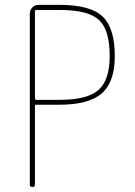

<svg xmlns="http://www.w3.org/2000/svg" viewBox="-20 -750 540 770"><path d="M120.1 -705.1V-355.5Q120.1 -350.6 125 -349.6H219.7Q330.1 -349.6 375 -389.2Q419.9 -428.7 419.9 -525.4Q419.9 -630.9 376.5 -670.4Q333 -710 219.7 -710H125Q120.1 -710 120.1 -705.1ZM99.6 -9.8V-695.3Q99.6 -710 109.9 -720.2Q120.1 -730.5 134.8 -730.5H219.7Q341.8 -730.5 391.1 -684.1Q440.4 -637.7 440.4 -525.4Q440.4 -421.9 388.7 -376Q336.9 -330.1 219.7 -330.1H125Q120.1 -330.1 120.1 -325.2V-9.8Q120.1 0 109.9 0Q99.6 0 99.6 -9.8Z"/></svg>

Font: Rounded-L Mgen+ 2m thin
Style: Regular
Weight: 100
Designer: [Source Han Sans]
Ryoko NISHIZUKA  (kana & ideographs); Paul D. Hunt (Latin, Greek & Cyrillic); Wenlong ZHANG  (bopomofo
Version: Version 1.059.20150602